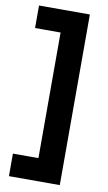

<svg xmlns="http://www.w3.org/2000/svg" viewBox="-95 -758 537 955"><g transform="rotate(10 173.0 -280.0)"><path d="M278.8 150.9H22V37.1H150.9V-597.2H22V-710.9H278.8Z"/></g></svg>

Font: TASA Orbiter Deck
Style: Bold
Weight: 700
Designer: Weizhong Zhang
Version: Version 1.000;Glyphs 3.1.2 (3151)